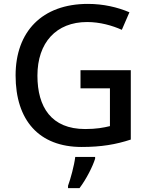

<svg xmlns="http://www.w3.org/2000/svg" viewBox="-20 -744 767 985"><path d="M393 -384V-291H544V-97C511 -89 474 -82 417 -82C243 -82 172 -195 172 -356C172 -525 268 -631 427 -631C493 -631 556 -613 605 -591L644 -681C583 -707 510 -724 431 -724C195 -724 60 -581 60 -357C60 -127 180 10 399 10C500 10 575 -3 651 -28V-384ZM468 70V61H366C361 104 342 174 329 209V221H388C423 175 456 109 468 70Z"/></svg>

Font: Noto Sans Gunjala Gondi Medium
Style: Regular
Weight: 500
Designer: Ek Type
Foundry: Ek Type
Version: Version 1.004